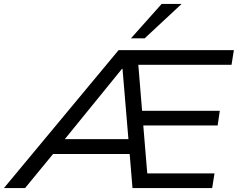

<svg xmlns="http://www.w3.org/2000/svg" viewBox="-72 -961 1215 981"><path d="M-52 0 534 -705H1123L1111 -630H603L632 -663L656 -370L622 -395H1051L1040 -320H626L658 -345L683 -43L649 -75H1024L1012 0H605L588 -204L614 -174H175L222 -202L56 0ZM551 -609 242 -229 226 -250H603L586 -228L554 -609ZM597 -765 754 -941H856L667 -765Z"/></svg>

Font: Nunito Sans 10pt SemiExpanded
Style: Italic
Weight: 400
Width: 6
Italic angle: -9°
Designer: Vernon Adams
Foundry: Vernon Adams
Version: Version 3.101;gftools[0.9.27]